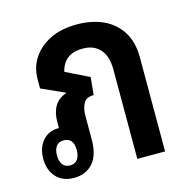

<svg xmlns="http://www.w3.org/2000/svg" viewBox="-89 -654 735 748"><g transform="rotate(-15 278.0 -279.5)"><path d="M121 8Q75 8 49 -20.5Q23 -49 23 -95Q23 -139 47 -167Q71 -195 112 -195Q113 -195 113 -195V-219Q113 -257 128 -282.5Q143 -308 175 -319V-321L82 -363V-400Q82 -448 107 -485.5Q132 -523 177 -545Q222 -567 284 -567Q343 -567 389 -546.5Q435 -526 462 -484Q489 -442 489 -379V0H377V-360Q377 -414 352 -442Q327 -470 283 -470Q242 -470 219.5 -451.5Q197 -433 190 -401L284 -355L277 -284Q246 -284 235.5 -263.5Q225 -243 225 -214V-119Q225 -55 196.5 -23.5Q168 8 121 8ZM118 -43Q138 -43 148 -57Q158 -71 158 -94Q158 -144 118 -144Q98 -144 88 -130.5Q78 -117 78 -94Q78 -71 88 -57Q98 -43 118 -43Z"/></g></svg>

Font: Noto Sans Thai Looped Condensed SemiBold
Style: Regular
Weight: 600
Width: 3
Designer: Sasikarn Vongin, Ben Mitchell
Foundry: The Fontpad Ltd
Version: Version 1.001; ttfautohint (v1.8.4.7-5d5b)